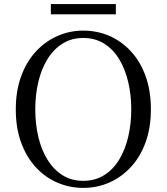

<svg xmlns="http://www.w3.org/2000/svg" viewBox="-20 -893 807 929"><path d="M226.1 -823.8V-873.3H540.5V-823.8ZM383 16.1Q316.9 16.1 257.7 -9.3Q198.4 -34.7 153.2 -83.8Q107.9 -132.9 82.2 -203.3Q56.4 -273.6 56.4 -363.7Q56.4 -452.8 82.2 -523.6Q107.9 -594.3 153.2 -643.4Q198.4 -692.5 257.7 -718.7Q316.9 -744.9 383 -744.9Q450 -744.9 508.8 -719.5Q567.6 -694.1 613.1 -645Q658.7 -595.9 684.4 -525.1Q710.1 -454.4 710.1 -363.7Q710.1 -274.6 684.4 -204.2Q658.7 -133.7 613.1 -84.6Q567.6 -35.5 508.8 -9.7Q450 16.1 383 16.1ZM383 -18Q440.1 -18 483.7 -45.3Q527.4 -72.6 556.4 -120.2Q585.4 -167.8 600.2 -230.4Q615.1 -293.1 615.1 -363.7Q615.1 -434.4 600.2 -496.9Q585.4 -559.5 556.4 -607.1Q527.4 -654.7 483.7 -682Q440.1 -709.3 383 -709.3Q325.9 -709.3 282.6 -682Q239.2 -654.7 209.8 -607.1Q180.4 -559.5 165.5 -496.9Q150.7 -434.4 150.7 -363.7Q150.7 -293.1 165.5 -230.4Q180.4 -167.8 209.8 -120.2Q239.2 -72.6 282.6 -45.3Q325.9 -18 383 -18Z"/></svg>

Font: Noto Serif JP
Style: Regular
Weight: 200
Designer: Ryoko NISHIZUKA 西塚涼子 (kana & ideographs); Frank Grießhammer (Latin, Greek & Cyrillic); Wenlong ZHANG 张文龙 (bopomofo); San
Foundry: Adobe
Version: Version 2.001;hotconv 1.1.0;makeotfexe 2.6.0